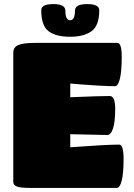

<svg xmlns="http://www.w3.org/2000/svg" viewBox="-20 -920 655 940"><path d="M552 0H128Q79 0 62 -7Q45 -14 45 -29V-662Q45 -688 68.5 -699Q92 -710 153 -710H555Q576 -710 576 -640.5Q576 -571 567 -534.5Q558 -498 543 -498Q478 -498 324 -511V-444Q472 -450 517 -450Q544 -450 544 -387Q544 -324 533.5 -291.5Q523 -259 505 -259L324 -263V-199Q498 -212 564 -212Q585 -212 585 -142Q585 -72 576 -36Q567 0 552 0ZM300 -868Q300 -821 323.5 -821Q347 -821 347 -868Q347 -900 406.5 -900Q466 -900 466 -870Q466 -795 428.5 -767.5Q391 -740 323 -740Q255 -740 218.5 -766.5Q182 -793 182 -870Q182 -900 241 -900Q300 -900 300 -868Z"/></svg>

Font: Titan One
Style: Regular
Weight: 400
Designer: Rodrigo Fuenzalida
Foundry: Rodrigo Fuenzalida
Version: Version 1.001